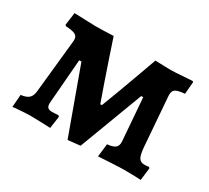

<svg xmlns="http://www.w3.org/2000/svg" viewBox="-101 -629 877 804"><g transform="rotate(30 337.5 -227.0)"><path d="M294.8 10.2 180.9 -303.2H170.3L153.2 -90.6Q151.7 -72.5 158.2 -65.8Q164.7 -59 178.1 -59Q182.2 -59 193.1 -59.5Q204 -60 210.1 -60.5L214.9 -55.1L206.5 3Q191.8 2 171.5 1.5Q151.3 1 133.2 0.5Q115.1 0 105.6 0Q96.3 0 79.3 1.2Q62.4 2.5 47.2 3.5Q32 4.5 25.4 6L30.3 -55Q55.7 -57.5 68.2 -68.5Q80.6 -79.6 82.7 -103.5L109.3 -360.7Q111.3 -380.7 99 -388.9Q86.6 -397.1 50.5 -398.9L46.3 -403.8L54.6 -464.5Q91.9 -463.5 117.9 -462.2Q143.8 -461 156.2 -461Q173.8 -461 199.3 -461.7Q224.9 -462.5 244.2 -463.5Q258.4 -421.1 275.2 -370.9Q292 -320.7 308.7 -273Q325.4 -225.2 338.6 -188H346.4Q360.7 -224.8 378.4 -272.4Q396 -319.9 414.1 -369.8Q432.1 -419.7 447.2 -461.6Q466.6 -461.6 494.9 -460.1Q523.2 -458.6 548.1 -460.5Q564.3 -461.9 587.1 -463.2Q609.9 -464.5 625.3 -465.5L629.1 -462.5L624.2 -403.2Q590.7 -400.5 579.1 -392.4Q567.5 -384.3 568.5 -363L586.7 -125.5Q589.7 -87.3 598.1 -74.1Q606.6 -60.8 624.6 -60.8Q635.9 -60.8 647 -62.8L650.8 -57.5L643.8 2Q628.4 1 604.9 0.5Q581.3 0 563.5 0Q553.3 0 535.6 0.7Q518 1.5 499.1 2.5Q480.2 3.5 464.1 4.5Q448.1 5.5 439.6 6L446.9 -56.8Q472.7 -58.8 484.9 -67.9Q497 -77 495.5 -98.8L479.6 -303.2H470L354.2 3.8Z"/></g></svg>

Font: Alegreya
Style: Regular
Weight: 400
Designer: Juan Pablo del Peral
Foundry: Huerta Tipografica
Version: Version 2.009